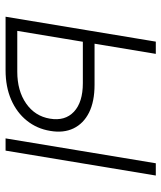

<svg xmlns="http://www.w3.org/2000/svg" viewBox="35 -614 579 689"><g transform="rotate(90 324.5 -269.5)"><path d="M126 -319.3H284.2Q344.2 -319.3 383.8 -299.6Q423.3 -279.8 440.7 -243.9Q458 -208 449.7 -160.2Q441.9 -112.3 412.8 -76.2Q383.8 -40 337.6 -20Q291.5 0 231.9 0H40L129.4 -539.1H173.3L90.8 -42H237.3Q305.7 -42 351.3 -73.7Q397 -105.5 405.8 -159.2Q415 -213.4 380.9 -245.4Q346.7 -277.3 278.3 -277.3H118.7ZM476.6 0 565.9 -539.1H609.9L520.5 0Z"/></g></svg>

Font: Inter 18pt ExtraLight
Style: Italic
Weight: 250
Italic angle: -9.3988°
Designer: Rasmus Andersson
Foundry: rsms
Version: Version 4.001;git-66647c0bb